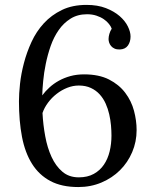

<svg xmlns="http://www.w3.org/2000/svg" viewBox="-20 -736 618 772"><path d="M296.9 -392.1Q273.4 -392.1 250.5 -383.1Q227.5 -374 207.8 -358.6Q188 -343.3 173.1 -323.2Q158.2 -303.2 150.9 -281.7Q153.3 -234.4 161.9 -188Q170.4 -141.6 187.3 -105Q204.1 -68.4 230.7 -45.7Q257.3 -22.9 296.9 -22.9Q332 -22.9 357.2 -36.9Q382.3 -50.8 397.9 -74Q413.6 -97.2 420.9 -127.4Q428.2 -157.7 428.2 -190.9Q428.2 -209.5 426.3 -231.7Q424.3 -253.9 419.2 -276.4Q414.1 -298.8 404.8 -319.6Q395.5 -340.3 380.9 -356.4Q366.2 -372.6 345.5 -382.3Q324.7 -392.1 296.9 -392.1ZM429.2 -620.6Q426.3 -629.4 418.2 -639.6Q410.2 -649.9 397.5 -658.7Q384.8 -667.5 367.7 -673.1Q350.6 -678.7 330.1 -678.7Q292 -678.7 263.9 -661.1Q235.8 -643.6 216.1 -615.2Q196.3 -586.9 183.8 -551.3Q171.4 -515.6 164.1 -479.5Q156.7 -443.4 153.6 -409.9Q150.4 -376.5 149.9 -352.5Q162.1 -369.1 179 -384.5Q195.8 -399.9 217 -411.6Q238.3 -423.3 263.4 -430.2Q288.6 -437 317.9 -437Q377.9 -437 418.5 -416.3Q459 -395.5 483.6 -362.8Q508.3 -330.1 518.8 -290.5Q529.3 -251 529.3 -212.9Q529.3 -166 511.5 -124.3Q493.7 -82.5 462.4 -51.5Q431.2 -20.5 388.2 -2.2Q345.2 16.1 294.9 16.1Q228 16.1 182.6 -8.1Q137.2 -32.2 108.9 -77.1Q80.6 -122.1 68.4 -185.8Q56.2 -249.5 56.2 -329.1Q56.2 -358.9 60.5 -399.2Q64.9 -439.5 76.2 -482.4Q87.4 -525.4 106.7 -567.4Q126 -609.4 156.2 -642.3Q186.5 -675.3 228.8 -695.8Q271 -716.3 328.1 -716.3Q372.6 -716.3 405.8 -703.4Q439 -690.4 460.9 -671.4Q482.9 -652.3 493.9 -630.1Q504.9 -607.9 504.9 -589.4Q504.9 -567.9 494.4 -553Q483.9 -538.1 462.4 -537.1Q449.7 -536.6 440.9 -540.5Q432.1 -544.4 426.8 -550.8Q421.4 -557.1 418.9 -564.7Q416.5 -572.3 416.5 -578.6Q416.5 -588.4 419.7 -599.6Q422.9 -610.8 429.2 -620.6Z"/></svg>

Font: Lora
Style: Regular
Weight: 400
Designer: Olga Karpushina, Alexei Vanyashin
Foundry: Cyreal (www.cyreal.org, a@cyreal.org)
Version: Version 1.014